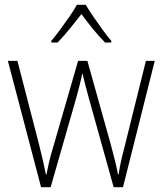

<svg xmlns="http://www.w3.org/2000/svg" viewBox="-20 -784 681 804"><path d="M352 -373Q337 -427 326 -474H324Q319 -449 312.5 -424Q306 -399 299 -373L192 0H152L13 -529H53L144 -177Q154 -137 160.5 -108.5Q167 -80 172 -54H175Q179 -77 186 -107Q193 -137 205 -176L307 -529H346L445 -175Q454 -141 461.5 -111Q469 -81 474 -54H477Q481 -83 486.5 -108Q492 -133 502 -171L591 -529H628L495 0H456ZM339 -764Q352 -742 371.5 -713.5Q391 -685 411 -657.5Q431 -630 446 -613V-606H420Q395 -631 368.5 -663.5Q342 -696 321 -725Q299 -697 272.5 -664Q246 -631 221 -606H195V-613Q211 -632 231.5 -659.5Q252 -687 271 -714.5Q290 -742 302 -764Z"/></svg>

Font: Noto Sans Arabic UI SmCn XLt
Style: Regular
Weight: 200
Width: 4
Designer: Monotype Design Team, Nadine Chahine and Nizar Qandah
Foundry: Monotype Imaging Inc.
Version: Version 2.010; ttfautohint (v1.8.4.7-5d5b)